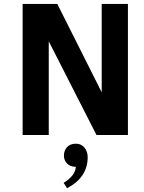

<svg xmlns="http://www.w3.org/2000/svg" viewBox="-20 -696 741 990"><path d="M639.6 0H477.5L231.4 -482.9V0H96.7V-675.8H275.4L504.4 -220.2V-675.8H639.6ZM325.7 274.4 308.1 246.6Q368.7 209.5 371.1 164.1Q340.3 164.1 323.7 145Q309.6 128.9 309.6 106Q309.6 82.5 323.7 64.9Q340.3 44.9 371.1 44.9Q398.9 44.9 415.5 65.2Q432.1 85.4 432.1 114.3Q432.1 218.8 325.7 274.4Z"/></svg>

Font: Cadman
Style: Bold
Weight: 700
Designer: Paul James MIller
Foundry: High-Logic / Made with FontCreator
Version: Version 2.114;March 28, 2021;FontCreator 13.0.0.2683 64-bit